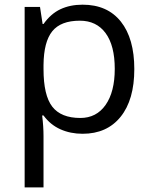

<svg xmlns="http://www.w3.org/2000/svg" viewBox="-20 -565 653 825"><path d="M335 9.8Q282.7 9.8 239.5 -9.5Q196.3 -28.8 167 -68.8H161.1Q167 -22 167 20V240.2H85.9V-535.2H151.9L163.1 -461.9H167Q198.2 -505.9 239.7 -525.4Q281.2 -544.9 335 -544.9Q441.4 -544.9 499.3 -472.2Q557.1 -399.4 557.1 -268.1Q557.1 -136.2 498.3 -63.2Q439.5 9.8 335 9.8ZM323.2 -476.1Q241.2 -476.1 204.6 -430.7Q168 -385.3 167 -286.1V-268.1Q167 -155.3 204.6 -106.7Q242.2 -58.1 325.2 -58.1Q394.5 -58.1 433.8 -114.3Q473.1 -170.4 473.1 -269Q473.1 -369.1 433.8 -422.6Q394.5 -476.1 323.2 -476.1Z"/></svg>

Font: f01836669
Style: Regular
Weight: 400
Foundry: Ascender Corporation
Version: Version 1.10